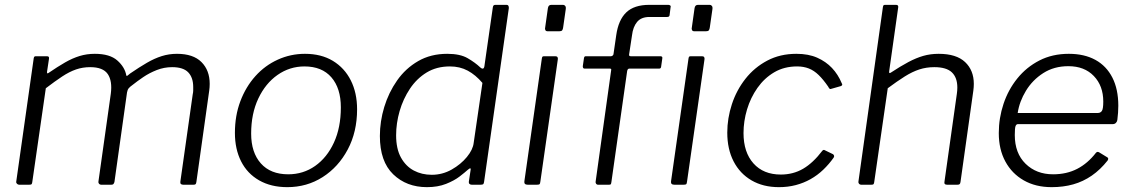

<svg xmlns="http://www.w3.org/2000/svg" viewBox="-20 -762 4673 792"><path d="M59 0Q54 0 50 -4Q46 -8 47 -13L119 -521Q120 -527 122 -528.5Q124 -530 128 -530H173Q179 -530 181 -527.5Q183 -525 182 -519L174 -466Q173 -456 180 -461Q218 -487 248.5 -504.5Q279 -522 308.5 -531Q338 -540 371 -540Q433 -540 464 -512.5Q495 -485 501 -451Q502 -447 506.5 -450.5Q511 -454 517 -459Q555 -485 586 -503Q617 -521 647 -530.5Q677 -540 710 -540Q777 -540 811 -506Q845 -472 845 -416Q845 -409 844.5 -402Q844 -395 843 -388L790 -11Q789 -5 787 -2.5Q785 0 778 0H736Q722 0 724 -13L775 -373Q777 -381 777 -389Q777 -397 777 -403Q777 -442 756.5 -463.5Q736 -485 690 -485Q657 -485 626.5 -473Q596 -461 571 -444Q546 -427 526 -411Q516 -404 511 -398Q506 -392 504 -381L452 -11Q450 -5 447.5 -2.5Q445 0 439 0H397Q392 0 388.5 -4Q385 -8 386 -13L437 -375Q444 -428 424.5 -456.5Q405 -485 352 -485Q321 -485 293.5 -475.5Q266 -466 236.5 -446.5Q207 -427 169 -398L113 -10Q112 -4 110 -2Q108 0 100 0H59Z M1165 10Q1098 10 1049 -18Q1000 -46 974.5 -96.5Q949 -147 949 -214Q949 -285 971.5 -344.5Q994 -404 1033.5 -448Q1073 -492 1126 -516Q1179 -540 1238 -540Q1305 -540 1353 -511Q1401 -482 1427 -430.5Q1453 -379 1453 -311Q1453 -218 1414.5 -145.5Q1376 -73 1311 -31.5Q1246 10 1165 10ZM1169 -43Q1231 -43 1280 -77.5Q1329 -112 1357.5 -174Q1386 -236 1386 -319Q1386 -398 1347 -443Q1308 -488 1236 -488Q1175 -488 1125 -453Q1075 -418 1045.5 -355.5Q1016 -293 1016 -211Q1016 -133 1056 -88Q1096 -43 1169 -43Z M1926 0Q1920 0 1916.5 -3.5Q1913 -7 1914 -13L1921 -59Q1923 -67 1920 -67.5Q1917 -68 1909 -61Q1898 -51 1876 -34Q1854 -17 1820 -3.5Q1786 10 1741 10Q1657 10 1602 -43Q1547 -96 1547 -201Q1547 -261 1565 -320.5Q1583 -380 1618 -430Q1653 -480 1705 -510Q1757 -540 1825 -540Q1878 -540 1909 -522Q1940 -504 1961 -484Q1969 -477 1973.5 -479.5Q1978 -482 1979 -495L2013 -732Q2014 -738 2016.5 -740Q2019 -742 2024 -742H2070Q2079 -742 2079 -729L1977 -13Q1976 -5 1973.5 -2.5Q1971 0 1962 0ZM1970 -420Q1942 -453 1909.5 -470.5Q1877 -488 1836 -488Q1781 -488 1740 -463Q1699 -438 1671 -396Q1643 -354 1628.5 -304Q1614 -254 1614 -204Q1614 -148 1634 -112Q1654 -76 1687 -58.5Q1720 -41 1761 -41Q1805 -41 1843 -62.5Q1881 -84 1906 -114.5Q1931 -145 1934 -173Z M2209 -13Q2208 -4 2205.5 -2Q2203 0 2194 0H2157Q2149 0 2145.5 -3.5Q2142 -7 2143 -14L2215 -520Q2216 -527 2218 -528.5Q2220 -530 2225 -530H2271Q2277 -530 2279.5 -526.5Q2282 -523 2281 -517ZM2303 -649Q2302 -641 2299 -637Q2296 -633 2287 -633H2239Q2232 -633 2229.5 -638Q2227 -643 2229 -650L2240 -728Q2242 -742 2254 -742H2303Q2308 -742 2311.5 -737.5Q2315 -733 2314 -726Z M2705 -530Q2709 -530 2711 -527.5Q2713 -525 2712 -521L2707 -486Q2706 -479 2699 -479H2576Q2569 -479 2567 -469L2502 -11Q2501 -4 2499.5 -2Q2498 0 2492 0H2446Q2442 0 2439 -4Q2436 -8 2437 -13L2501 -472Q2503 -479 2496 -479H2391Q2387 -479 2385.5 -482Q2384 -485 2384 -489L2389 -523Q2390 -527 2391.5 -528.5Q2393 -530 2397 -530H2500Q2504 -530 2507.5 -533Q2511 -536 2511 -541L2522 -617Q2531 -680 2563.5 -711Q2596 -742 2658 -742H2737Q2741 -742 2744.5 -739.5Q2748 -737 2746 -731L2742 -699Q2741 -692 2732 -692H2659Q2625 -692 2608 -671.5Q2591 -651 2587 -616L2575 -537Q2574 -530 2582 -530H2705ZM2814 -13Q2813 -4 2810.5 -2Q2808 0 2799 0H2762Q2754 0 2750.5 -3.5Q2747 -7 2748 -14L2820 -520Q2821 -527 2823 -528.5Q2825 -530 2830 -530H2876Q2882 -530 2884.5 -526.5Q2887 -523 2886 -517ZM2908 -649Q2907 -641 2904 -637Q2901 -633 2892 -633H2844Q2837 -633 2834.5 -638Q2832 -643 2834 -650L2845 -728Q2847 -742 2859 -742H2908Q2913 -742 2916.5 -737.5Q2920 -733 2919 -726Z M3265 -540Q3315 -540 3351 -524Q3387 -508 3412 -481.5Q3437 -455 3452 -419Q3455 -414 3454 -411.5Q3453 -409 3449 -407L3407 -395Q3404 -394 3401.5 -396.5Q3399 -399 3396 -405Q3376 -434 3357 -452.5Q3338 -471 3316.5 -479.5Q3295 -488 3268 -488Q3215 -488 3174 -464Q3133 -440 3104.5 -399.5Q3076 -359 3061.5 -310.5Q3047 -262 3047 -213Q3047 -134 3088 -88Q3129 -42 3201 -42Q3252 -42 3293 -66Q3334 -90 3372 -140Q3377 -146 3383 -142L3416 -126Q3418 -125 3420 -121Q3422 -117 3419 -112Q3400 -85 3376 -62Q3352 -39 3323.5 -23Q3295 -7 3262.5 1.5Q3230 10 3193 10Q3128 10 3080 -18Q3032 -46 3006 -96.5Q2980 -147 2980 -215Q2980 -274 2999 -332Q3018 -390 3055 -437Q3092 -484 3145 -512Q3198 -540 3265 -540Z M3532 0Q3527 0 3523.5 -4Q3520 -8 3521 -13L3622 -733Q3623 -739 3625 -740.5Q3627 -742 3632 -742H3676Q3687 -742 3685 -731L3648 -469Q3646 -457 3654 -462Q3695 -489 3727 -506Q3759 -523 3788.5 -531.5Q3818 -540 3852 -540Q3925 -540 3961 -506Q3997 -472 3997 -416Q3997 -409 3996.5 -402.5Q3996 -396 3995 -388L3942 -11Q3941 -5 3938.5 -2.5Q3936 0 3929 0H3887Q3873 0 3876 -13L3927 -375Q3928 -382 3928.5 -388.5Q3929 -395 3929 -401Q3929 -442 3906.5 -463.5Q3884 -485 3834 -485Q3801 -485 3772 -475.5Q3743 -466 3712 -446.5Q3681 -427 3642 -398L3586 -10Q3585 -4 3583 -2Q3581 0 3574 0Z M4318 10Q4252 10 4203 -18Q4154 -46 4127 -96Q4100 -146 4100 -213Q4100 -275 4119.5 -333.5Q4139 -392 4176.5 -438.5Q4214 -485 4267.5 -512.5Q4321 -540 4389 -540Q4453 -540 4498.5 -515Q4544 -490 4568.5 -442Q4593 -394 4593 -326Q4593 -312 4592 -297.5Q4591 -283 4589 -267Q4588 -260 4583 -255Q4578 -250 4570 -250H4179Q4172 -250 4169 -241.5Q4166 -233 4166 -205Q4166 -130 4210.5 -86.5Q4255 -43 4324 -43Q4380 -43 4423.5 -65.5Q4467 -88 4501 -132Q4505 -136 4508.5 -135.5Q4512 -135 4515 -133L4546 -114Q4555 -110 4549 -100Q4519 -62 4483.5 -37.5Q4448 -13 4407 -1.5Q4366 10 4318 10ZM4509 -296Q4519 -296 4525 -304Q4531 -312 4531 -343Q4531 -408 4492 -448.5Q4453 -489 4387 -489Q4328 -489 4283.5 -460.5Q4239 -432 4212 -387.5Q4185 -343 4178 -296Z"/></svg>

Font: Libre Franklin Thin Light
Style: Italic
Weight: 300
Italic angle: -8°
Version: Version 3.000